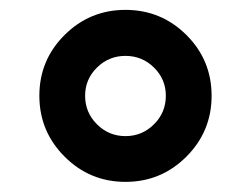

<svg xmlns="http://www.w3.org/2000/svg" viewBox="-20 -752 498 381"><path d="M349.9 -441.2Q299.8 -391.1 229 -391.1Q158.2 -391.1 108.2 -441.2Q58.1 -491.2 58.1 -562Q58.1 -632.8 108.2 -682.6Q158.2 -732.4 229 -732.4Q299.8 -732.4 349.9 -682.6Q399.9 -632.8 399.9 -562Q399.9 -491.2 349.9 -441.2ZM309.1 -562Q309.1 -594.7 285.6 -617.9Q262.2 -641.1 229 -641.1Q195.8 -641.1 172.4 -617.9Q148.9 -594.7 148.9 -562Q148.9 -528.8 172.4 -505.4Q195.8 -481.9 229 -481.9Q262.2 -481.9 285.6 -505.4Q309.1 -528.8 309.1 -562Z"/></svg>

Font: Interop SemBd
Style: Regular
Weight: 600
Designer: Rasmus Andersson, Google, Jang Haemin
Foundry: jhaemin
Version: Version 1.007